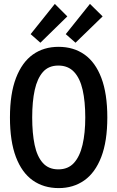

<svg xmlns="http://www.w3.org/2000/svg" viewBox="-20 -949 600 984"><path d="M281 15Q204 15 148 -24.5Q92 -64 61.5 -144.5Q31 -225 31 -347Q31 -469 62 -549.5Q93 -630 148.5 -669.5Q204 -709 280 -709Q357 -709 413 -669.5Q469 -630 499.5 -549.5Q530 -469 530 -347Q530 -225 499 -144.5Q468 -64 412 -24.5Q356 15 281 15ZM279 -81Q329 -81 359 -114Q389 -147 403 -207Q417 -267 417 -347Q417 -429 403.5 -488.5Q390 -548 359.5 -580.5Q329 -613 279 -613Q229 -613 200 -580Q171 -547 158 -488Q145 -429 145 -347Q145 -266 157.5 -206.5Q170 -147 199.5 -114Q229 -81 279 -81ZM187 -730 137 -774 261 -929 325 -865ZM367 -730 317 -774 441 -929 506 -865Z"/></svg>

Font: Ubuntu Sans Mono Medium
Style: Regular
Weight: 500
Monospace: yes
Designer: Dalton Maag Ltd
Foundry: Dalton Maag Ltd
Version: Version 1.006